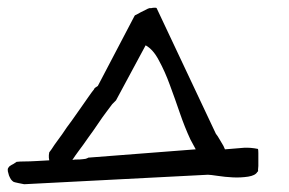

<svg xmlns="http://www.w3.org/2000/svg" viewBox="-29 -474 743 494"><path d="M184.6 -64.5Q178.7 -63.5 164.1 -63.5L157.2 -62.5Q164.1 -73.2 172.9 -85Q185.5 -101.6 198.2 -120.1Q211.9 -138.7 223.6 -156.2Q235.4 -173.8 245.1 -186.5Q254.9 -200.2 259.8 -206.1L269.5 -215.8L345.7 -357.4Q365.2 -346.7 379.9 -318.4Q395.5 -290 408.2 -254.9Q420.9 -220.7 433.6 -183.6Q446.3 -146.5 460.9 -115.2Q467.8 -101.6 474.6 -89.8L198.2 -68.4Q197.3 -67.4 191.4 -65.4Q185.5 -64.5 184.6 -64.5ZM635.7 -80.1Q635.7 -87.9 634.8 -90.8Q616.2 -94.7 598.6 -93.8L562.5 -90.8L549.8 -89.8L545.9 -98.6L536.1 -115.2Q531.2 -124 526.4 -129.9L374 -453.1Q373 -454.1 371.1 -454.1H367.2Q364.3 -454.1 360.4 -453.1H355.5Q351.6 -452.1 344.7 -448.2L333 -442.4L322.3 -436.5Q317.4 -434.6 317.4 -433.6L222.7 -252.9Q220.7 -252 216.8 -249Q212.9 -246.1 212.9 -244.1Q208 -238.3 199.2 -225.6Q191.4 -214.8 178.7 -196.3Q168 -180.7 155.3 -163.1Q142.6 -146.5 131.8 -129.9Q120.1 -113.3 111.3 -101.6L103.5 -89.8L100.6 -85.9L97.7 -82Q97.7 -81.1 96.7 -75.2V-68.4L97.7 -61.5Q79.1 -60.5 63.5 -59.6Q46.9 -58.6 34.2 -58.6Q21.5 -58.6 13.7 -57.6L4.9 -51.8L1 -49.8L-2 -47.9Q-3.9 -46.9 -4.9 -45.9L-7.8 -42Q-9.8 -39.1 -8.8 -33.2L-5.9 -22.5Q-3.9 -17.6 -1 -12.7Q2 -8.8 4.9 -6.8Q5.9 -5.9 9.8 -4.9L18.6 -2.9L28.3 -1Q32.2 0 33.2 0L505.9 -24.4Q511.7 -24.4 531.2 -21.5Q549.8 -18.6 570.3 -17.6Q589.8 -16.6 609.4 -19.5Q627.9 -22.5 632.8 -31.2L634.8 -33.2Q635.7 -35.2 634.8 -36.1Q634.8 -39.1 635.7 -46.9Q635.7 -54.7 635.7 -63.5Z"/></svg>

Font: Swanky and Moo Moo Cyrillic
Style: Regular
Weight: 400
Designer: Kimberly Geswein; Denis Ignatov
Foundry: Kimberly Geswein; Denis Ignatov
Version: Version 1.003 June 27, 2018